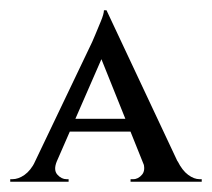

<svg xmlns="http://www.w3.org/2000/svg" viewBox="-21 -733 414 375"><path d="M187 -713 343 -381H272L168 -640ZM90 -418Q83 -401 91 -392Q99 -383 109 -383H113V-378H-1V-383Q-1 -383 1 -383Q3 -383 3 -383Q15 -383 27 -391.5Q39 -400 48 -418ZM187 -713 190 -647 73 -379H29L159 -651Q160 -653 165 -665Q170 -677 176 -691.5Q182 -706 182 -713ZM245 -501V-476H101V-501ZM258 -418H326Q335 -400 346.5 -391.5Q358 -383 369 -383Q369 -383 371 -383Q373 -383 373 -383V-378H234V-383H239Q249 -383 256.5 -392Q264 -401 258 -418Z"/></svg>

Font: Cinzel Eorzea
Style: Regular
Weight: 500
Designer: Natanael Gama
Version: Version 2.000